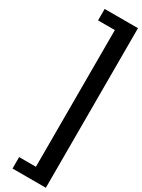

<svg xmlns="http://www.w3.org/2000/svg" viewBox="-312 -888 946 1277"><g transform="rotate(30 160.5 -250.0)"><path d="M64.9 274.9H193.8V-774.9H64.9V-862.8H320.8V362.8H64.9Z"/></g></svg>

Font: Oakes Grotesk Bold
Style: Regular
Weight: 700
Designer: Samuel Oakes
Foundry: Samuel Oakes
Version: Version 1.000;PS 001.000;hotconv 1.0.88;makeotf.lib2.5.64775